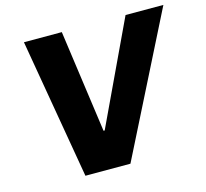

<svg xmlns="http://www.w3.org/2000/svg" viewBox="-105 -846 1033 964"><g transform="rotate(-15 412.0 -363.5)"><path d="M98.7 -727.3H295.5L369.7 -194.6H375.7L626.8 -727.3H823.5L457.4 0H223.4Z"/></g></svg>

Font: Inter P Extra Bold
Style: Italic
Weight: 800
Italic angle: 9.39999°
Designer: Rasmus Andersson
Foundry: rsms
Version: Version 3.018;git-588b23468